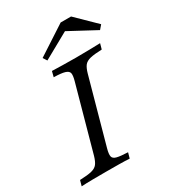

<svg xmlns="http://www.w3.org/2000/svg" viewBox="-189 -856 855 955"><g transform="rotate(-30 238.5 -379.0)"><path d="M-4.8 0 4 -31.5Q48.4 -33.1 71.4 -38.7Q94.4 -44.4 105.2 -58.5Q116.1 -72.6 124.2 -100.8L226.6 -470.2Q234.7 -499.2 231.9 -512.9Q229 -526.6 208.9 -532.7Q188.7 -538.7 146 -539.5L154 -571Q179 -570.2 214.1 -569.4Q249.2 -568.5 290.3 -568.5Q330.6 -568.5 367.3 -569.4Q404 -570.2 430.6 -571L421.8 -539.5Q377.4 -537.9 354.4 -532.3Q331.5 -526.6 320.6 -512.9Q309.7 -499.2 301.6 -470.2L199.2 -100.8Q191.1 -71.8 194 -57.7Q196.8 -43.5 216.9 -38.3Q237.1 -33.1 279.8 -31.5L271 0Q246.8 -1.6 210.9 -2Q175 -2.4 135.5 -2.4Q93.5 -2.4 57.3 -2Q21 -1.6 -4.8 0ZM160.5 -627.4 146 -650 312.1 -758.1H371.8L482.3 -650L462.9 -627.4L287.1 -721.8L334.7 -724.2Z"/></g></svg>

Font: Playfair 12pt Light
Style: Italic
Weight: 300
Italic angle: -15.6°
Designer: Claus Eggers Sørensen
Foundry: Claus Eggers Sørensen
Version: Version 2.000;gftools[0.9.28]